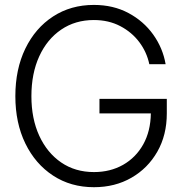

<svg xmlns="http://www.w3.org/2000/svg" viewBox="-20 -758 752 788"><path d="M365.7 10.3Q270.5 10.3 197.8 -37.4Q125 -85 84 -169.2Q43 -253.4 43 -363.3Q43 -474.1 84 -558.6Q125 -643.1 197.8 -690.4Q270.5 -737.8 365.2 -737.8Q444.8 -737.8 507.1 -704.6Q569.3 -671.4 608.9 -616Q648.4 -560.5 659.7 -494.6H592.8Q582.5 -543.9 551.8 -585Q521 -626 473.4 -650.9Q425.8 -675.8 365.2 -675.8Q289.1 -675.8 231.2 -636.5Q173.3 -597.2 141.1 -526.9Q108.9 -456.5 108.9 -363.3Q108.9 -271 141.1 -200.9Q173.3 -130.9 231 -91.3Q288.6 -51.8 365.7 -51.8Q432.6 -51.8 485.1 -81.5Q537.6 -111.3 567.9 -165.5Q598.1 -219.7 599.1 -292.5H388.2V-352.1H664.6V-292.5Q664.6 -203.6 625.7 -135.5Q586.9 -67.4 519.5 -28.6Q452.1 10.3 365.7 10.3Z"/></svg>

Font: Inter Display Light
Style: Regular
Weight: 300
Designer: Rasmus Andersson
Foundry: rsms
Version: Version 4.000;git-a52131595